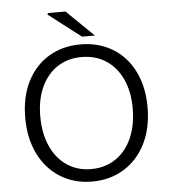

<svg xmlns="http://www.w3.org/2000/svg" viewBox="-61 -975 923 1043"><g transform="rotate(-5 400.5 -453.5)"><path d="M67 -364Q67 -477 109.5 -561Q152 -645 227.5 -690Q303 -735 400 -735Q497 -735 573 -690Q649 -645 691.5 -560.5Q734 -476 734 -364Q734 -250 691.5 -165Q649 -80 573 -33.5Q497 13 400 13Q303 13 227.5 -33.5Q152 -80 109.5 -165Q67 -250 67 -364ZM653 -364Q653 -456 621.5 -524Q590 -592 533 -629Q476 -666 400 -666Q325 -666 268.5 -629Q212 -592 180.5 -524Q149 -456 149 -364Q149 -271 180.5 -201Q212 -131 269 -93Q326 -55 400 -55Q475 -55 532.5 -93Q590 -131 621.5 -201Q653 -271 653 -364ZM236 -912 240 -920H335L483 -776H413Z"/></g></svg>

Font: Nebula Sans Book
Style: Regular
Weight: 400
Designer: Paul D. Hunt for Adobe (as Source Sans)
Foundry: Nebula Entertainment & Broadcasting LLC
Version: Version 1.010